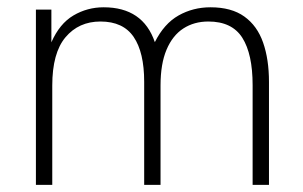

<svg xmlns="http://www.w3.org/2000/svg" viewBox="-20 -520 852 540"><path d="M736.5 0H690.5V-280.5Q690.5 -368 661.5 -413.8Q632.5 -459.5 566 -459.5Q526 -459.5 495.8 -440Q465.5 -420.5 448.5 -380.5Q431.5 -340.5 431.5 -279.5V0H385.5V-290Q385.5 -372.5 356 -416Q326.5 -459.5 262.5 -459.5Q201.5 -459.5 164.2 -415.2Q127 -371 127 -279.5V0H81V-493H124.5V-401Q147.5 -453.5 186.5 -476.5Q225.5 -499.5 271.5 -499.5Q382 -499.5 415.5 -401.5Q441.5 -453.5 482.2 -476.5Q523 -499.5 572 -499.5Q631 -499.5 667.2 -473.5Q703.5 -447.5 720 -400.2Q736.5 -353 736.5 -289.5Z"/></svg>

Font: Acari Sans Neue Light
Style: Regular
Weight: 300
Designer: Alfredo Marco Pradil (font), Cristiano Sobral (main changes)
Foundry: Hanken Design Co. (font), Cristiano Sobral (main changes)
Version: Version 2.459;March 19, 2022;FontCreator 14.0.0.2808 64-bit;